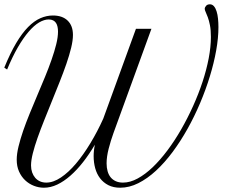

<svg xmlns="http://www.w3.org/2000/svg" viewBox="-20 -858 1103 897"><path d="M615.2 -723.6H687.5L510.3 -236.8Q497.1 -200.2 487.5 -162.8Q478 -125.5 478 -94.7Q478 -74.7 482.7 -58.1Q487.3 -41.5 496.8 -29.8Q506.3 -18.1 520.8 -11.5Q535.2 -4.9 554.7 -4.9Q587.9 -4.9 623.3 -24.2Q658.7 -43.5 693.6 -76.9Q728.5 -110.4 762.5 -155.8Q796.4 -201.2 826.4 -253.4Q856.4 -305.7 882.1 -362.5Q907.7 -419.4 926.3 -475.8Q944.8 -532.2 955.1 -585.9Q965.3 -639.6 965.3 -685.5Q965.3 -717.8 960.9 -740Q956.5 -762.2 950.9 -777.3Q945.3 -792.5 940.9 -801.8Q936.5 -811 936.5 -816.9Q936.5 -823.2 942.6 -830.6Q948.7 -837.9 960.4 -837.9Q971.7 -837.9 979.5 -828.9Q987.3 -819.8 991.9 -804.9Q996.6 -790 998.5 -771Q1000.5 -752 1000.5 -731.4Q1000.5 -681.2 990 -622.3Q979.5 -563.5 960.4 -501.2Q941.4 -439 914.8 -376.2Q888.2 -313.5 856 -255.9Q823.7 -198.2 786.4 -147.9Q749 -97.7 708.7 -60.5Q668.5 -23.4 626.2 -2.2Q584 19 541.5 19Q509.8 19 486.3 7.1Q462.9 -4.9 447.5 -25.1Q432.1 -45.4 424.8 -72Q417.5 -98.6 417.5 -128.4Q417.5 -154.8 423.3 -182.1Q397 -137.7 368.2 -100.8Q339.4 -64 309.1 -37.4Q278.8 -10.7 247.6 4.2Q216.3 19 185.1 19Q161.1 19 138.2 10Q115.2 1 97.4 -15.9Q79.6 -32.7 68.8 -56.9Q58.1 -81.1 58.1 -111.8Q58.1 -138.7 66.4 -173.1Q74.7 -207.5 88.1 -246.6Q101.6 -285.6 118.9 -327.9Q136.2 -370.1 154.5 -413.3Q172.9 -456.5 190.2 -498.5Q207.5 -540.5 220.9 -579.1Q234.4 -617.7 242.7 -651.1Q251 -684.6 251 -710.4Q251 -722.2 248.8 -732.7Q246.6 -743.2 241.7 -750.7Q236.8 -758.3 228.3 -762.7Q219.7 -767.1 207.5 -767.1Q186.5 -767.1 162.8 -753.2Q139.2 -739.3 114.3 -710.4Q89.4 -681.6 63.7 -637.5Q38.1 -593.3 13.2 -533.2L0 -542Q27.8 -609.9 55.4 -656.5Q83 -703.1 111.3 -731.7Q139.6 -760.3 168.5 -772.9Q197.3 -785.6 227.1 -785.6Q271.5 -785.6 296.1 -761.7Q320.8 -737.8 320.8 -694.8Q320.8 -669.4 312.5 -635Q304.2 -600.6 290.3 -560.3Q276.4 -520 258.8 -475.8Q241.2 -431.6 222.9 -386.5Q204.6 -341.3 187 -297.4Q169.4 -253.4 155.5 -214.1Q141.6 -174.8 133.3 -141.6Q125 -108.4 125 -85Q125 -67.4 130.1 -52.7Q135.3 -38.1 144.5 -27.3Q153.8 -16.6 167 -10.7Q180.2 -4.9 196.3 -4.9Q229 -4.9 264.6 -28.8Q300.3 -52.7 335 -93.8Q369.6 -134.8 402.3 -189Q435.1 -243.2 462.4 -303.7Z"/></svg>

Font: Petit Formal Script
Style: Regular
Weight: 400
Version: Version 1.001; ttfautohint (v0.8) -G 200 -r 50